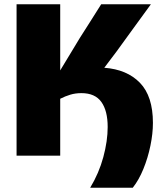

<svg xmlns="http://www.w3.org/2000/svg" viewBox="-20 -733 768 904"><path d="M404.5 151Q446 82.5 466.5 6.5Q487 -69.5 487 -135Q487 -211.5 457.2 -253Q427.5 -294.5 363.5 -294.5Q335 -294.5 311 -287.2Q287 -280 263.5 -268V0H58V-713H263.5V-401.5L356 -554.5Q379.5 -591 402.5 -627.5Q425.5 -664 456.5 -713H690.5Q649.5 -656.5 609.5 -601.8Q569.5 -547 529.5 -491.5L471 -414Q578 -406 639 -343Q700 -280 700 -154.5Q700 -104 688.2 -47Q676.5 10 655.2 62.2Q634 114.5 605 151Z"/></svg>

Font: Commissioner ExtraBold
Style: Regular
Weight: 800
Designer: Kostas Bartsokas
Foundry: Kostas Bartsokas
Version: Version 1.000; ttfautohint (v1.8.3)